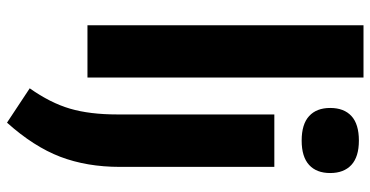

<svg xmlns="http://www.w3.org/2000/svg" viewBox="-281 -567 1084 562"><g transform="rotate(90 261.0 -286.0)"><path d="M54 0V-808H207V0ZM238.5 169Q281 109 298 51.2Q315 -6.5 315 -88V-547H468.5V-95Q468.5 2 438.8 79.8Q409 157.5 339 235.5ZM296 -710.5Q296 -751 319.8 -772.8Q343.5 -794.5 391.5 -794.5Q439 -794.5 462.8 -772.5Q486.5 -750.5 486.5 -710.5Q486.5 -670.5 462.8 -648.8Q439 -627 391.5 -627Q343.5 -627 319.8 -648.8Q296 -670.5 296 -710.5Z"/></g></svg>

Font: Encode Sans Semi Condensed
Style: Bold
Weight: 700
Width: 4
Designer: Multiple Designers
Foundry: Impallari Type
Version: Version 2.000